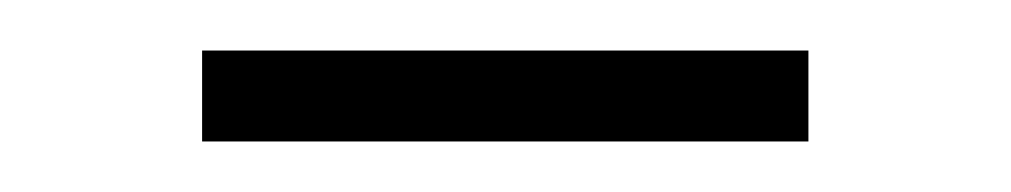

<svg xmlns="http://www.w3.org/2000/svg" viewBox="-20 -313 400 76"><path d="M60 -293H300V-257H60Z"/></svg>

Font: Bodoni* 06pt
Style: Regular
Weight: 400
Version: Version 2.3